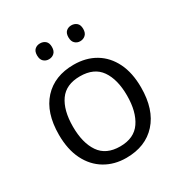

<svg xmlns="http://www.w3.org/2000/svg" viewBox="-171 -856 944 994"><g transform="rotate(-30 301.0 -359.5)"><path d="M546.9 -268.6Q546.9 -136.7 480.7 -63.5Q414.6 9.8 299.3 9.8Q228 9.8 172.9 -23.2Q117.7 -56.2 86.7 -118.4Q55.7 -180.7 55.7 -268.6Q55.7 -400.4 121.8 -472.7Q188 -544.9 302.7 -544.9Q376 -544.9 430.9 -512.2Q485.8 -479.5 516.4 -417.7Q546.9 -356 546.9 -268.6ZM139.6 -268.6Q139.6 -171.4 178.5 -114.5Q217.3 -57.6 301.3 -57.6Q384.8 -57.6 423.8 -114.7Q462.9 -171.9 462.9 -268.6Q462.9 -364.7 424.1 -420.7Q385.3 -476.6 300.8 -476.6Q217.3 -476.6 178.5 -421.4Q139.6 -366.2 139.6 -268.6ZM163.1 -680.7Q163.1 -705.1 175.8 -716.3Q188.5 -727.5 207 -727.5Q226.1 -727.5 239 -716.3Q252 -705.1 252 -680.7Q252 -656.7 239 -644.8Q226.1 -632.8 207 -632.8Q188.5 -632.8 175.8 -644.8Q163.1 -656.7 163.1 -680.7ZM350.6 -680.7Q350.6 -705.1 363.3 -716.3Q376 -727.5 394 -727.5Q412.6 -727.5 425.8 -716.3Q439 -705.1 439 -680.7Q439 -656.7 425.8 -644.8Q412.6 -632.8 394 -632.8Q376 -632.8 363.3 -644.8Q350.6 -656.7 350.6 -680.7Z"/></g></svg>

Font: Open Sans
Style: Regular
Weight: 400
Designer: Monotype Design Team
Foundry: Monotype Imaging Inc.
Version: Version 3.000; ttfautohint (v1.8.4)